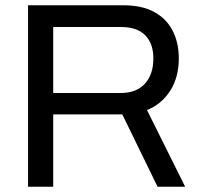

<svg xmlns="http://www.w3.org/2000/svg" viewBox="-20 -706 767 726"><path d="M86.1 0V-686H446.6Q517.1 -686 563.5 -660.5Q609.8 -634.9 632.9 -589.7Q656.1 -544.4 656.1 -484.9Q656.1 -414.3 623.8 -363.2Q591.5 -312.2 535.8 -289.9L680.1 0H575.8L442.4 -273.4H181.2V0ZM181.2 -354.4H437.6Q495.4 -354.4 527.7 -389.3Q559.9 -424.3 559.9 -485.4Q559.9 -541.3 529.1 -572.6Q498.2 -603.9 437.6 -603.9H181.2Z"/></svg>

Font: Archivo Variable SemiBold
Style: Regular
Weight: 600
Designer: Hector Gatti
Foundry: Omnibus-Type
Version: Version 2.001